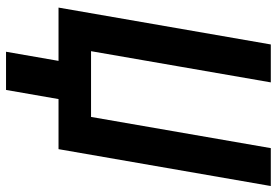

<svg xmlns="http://www.w3.org/2000/svg" viewBox="-162 -589 927 643"><g transform="rotate(90 301.5 -267.5)"><path d="M5.4 0 128.9 -710.9H255.9L151.4 -108.9H371.6L476.1 -710.9H603L479.5 0ZM330.1 -105 281.2 175.8H153.3L202.1 -105Z"/></g></svg>

Font: Roboto Condensed SemiBold
Style: Italic
Weight: 600
Italic angle: -12°
Designer: Christian Robertson
Foundry: Google
Version: Version 3.008; 2023